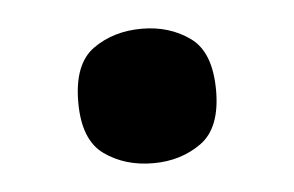

<svg xmlns="http://www.w3.org/2000/svg" viewBox="-28 -187 351 229"><g transform="rotate(-5 147.5 -72.5)"><path d="M148 8Q114 8 89.5 -9.5Q65 -27 65 -72Q65 -118 89.5 -135.5Q114 -153 148 -153Q181 -153 205.5 -135.5Q230 -118 230 -72Q230 -27 205.5 -9.5Q181 8 148 8Z"/></g></svg>

Font: Noto Rashi Hebrew
Style: Bold
Weight: 700
Version: Version 1.006